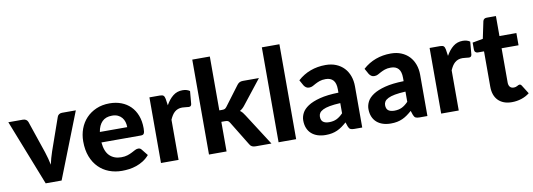

<svg xmlns="http://www.w3.org/2000/svg" viewBox="-58 -1111 4124 1485"><g transform="rotate(-10 2004.0 -369.0)"><path d="M531.5 -515.5 329 0H204L1.5 -515.5H116Q131 -515.5 141 -508.5Q151 -501.5 155 -490.5L241.5 -235.5Q250 -209.5 256.5 -184.8Q263 -160 268 -135Q273.5 -160 280.2 -184.8Q287 -209.5 296 -235.5L385.5 -490.5Q389 -501.5 399 -508.5Q409 -515.5 422.5 -515.5Z M683.5 -236.5Q690 -164 724.8 -130.5Q759.5 -97 815.5 -97Q844 -97 864.8 -103.8Q885.5 -110.5 901.2 -118.8Q917 -127 929.8 -133.8Q942.5 -140.5 955 -140.5Q971 -140.5 980 -128.5L1020 -78.5Q998 -53 971.5 -36.2Q945 -19.5 916.5 -9.8Q888 0 859 3.8Q830 7.5 803 7.5Q749 7.5 702.2 -10.2Q655.5 -28 620.8 -62.8Q586 -97.5 566 -149Q546 -200.5 546 -268.5Q546 -321 563.2 -367.5Q580.5 -414 613 -448.5Q645.5 -483 692 -503.2Q738.5 -523.5 797 -523.5Q846.5 -523.5 888.2 -507.8Q930 -492 960.2 -462Q990.5 -432 1007.2 -388.2Q1024 -344.5 1024 -288.5Q1024 -273 1022.5 -263Q1021 -253 1017.5 -247Q1014 -241 1008 -238.8Q1002 -236.5 992.5 -236.5ZM900.5 -318.5Q900.5 -340 894.8 -359.5Q889 -379 876.5 -394Q864 -409 845 -417.8Q826 -426.5 799.5 -426.5Q750 -426.5 722 -398.5Q694 -370.5 685.5 -318.5Z M1239 -430.5Q1263.5 -474.5 1295.5 -500Q1327.5 -525.5 1370.5 -525.5Q1405.5 -525.5 1427.5 -509L1418.5 -407Q1416 -397 1410.8 -393.2Q1405.5 -389.5 1396.5 -389.5Q1388.5 -389.5 1373.5 -391.8Q1358.5 -394 1345.5 -394Q1326.5 -394 1311.8 -388.5Q1297 -383 1285.5 -373Q1274 -363 1264.8 -348.5Q1255.5 -334 1247.5 -315.5V0H1109.5V-515.5H1191Q1212 -515.5 1220 -508Q1228 -500.5 1231.5 -482Z M1624.5 -745.5V-322.5H1647.5Q1660.5 -322.5 1668 -326.2Q1675.5 -330 1683 -340L1797 -492Q1805.5 -503.5 1816.2 -509.5Q1827 -515.5 1843.5 -515.5H1969.5L1821.5 -327.5Q1804 -304 1781 -290.5Q1792.5 -282.5 1801 -272Q1809.5 -261.5 1817.5 -248.5L1977 0H1853Q1837 0 1825.5 -5.2Q1814 -10.5 1806.5 -24L1690.5 -213.5Q1683.5 -225.5 1676 -229Q1668.5 -232.5 1653.5 -232.5H1624.5V0H1486.5V-745.5Z M2171 -745.5V0H2033V-745.5Z M2274.5 -444Q2320 -485 2375 -505.2Q2430 -525.5 2494 -525.5Q2540 -525.5 2576.2 -510.5Q2612.5 -495.5 2637.8 -468.8Q2663 -442 2676.5 -405Q2690 -368 2690 -324V0H2627Q2607.5 0 2597.2 -5.5Q2587 -11 2580.5 -28.5L2569.5 -61.5Q2550 -44.5 2531.8 -31.5Q2513.5 -18.5 2494 -9.8Q2474.5 -1 2452.2 3.5Q2430 8 2402.5 8Q2368.5 8 2340.5 -1Q2312.5 -10 2292.2 -27.8Q2272 -45.5 2261 -72Q2250 -98.5 2250 -133Q2250 -161.5 2264.5 -190Q2279 -218.5 2314.2 -241.8Q2349.5 -265 2408.2 -280.2Q2467 -295.5 2555.5 -297.5V-324Q2555.5 -372.5 2535 -395.2Q2514.5 -418 2476 -418Q2447.5 -418 2428.5 -411.2Q2409.5 -404.5 2395.2 -396.8Q2381 -389 2368.5 -382.2Q2356 -375.5 2339.5 -375.5Q2325 -375.5 2315.2 -382.8Q2305.5 -390 2299 -400ZM2555.5 -215.5Q2505 -213 2471.5 -206.8Q2438 -200.5 2418.2 -190.5Q2398.5 -180.5 2390.2 -167.8Q2382 -155 2382 -140Q2382 -110 2398.8 -97.5Q2415.5 -85 2445.5 -85Q2480 -85 2505.2 -97.2Q2530.5 -109.5 2555.5 -135.5Z M2786.5 -444Q2832 -485 2887 -505.2Q2942 -525.5 3006 -525.5Q3052 -525.5 3088.2 -510.5Q3124.5 -495.5 3149.8 -468.8Q3175 -442 3188.5 -405Q3202 -368 3202 -324V0H3139Q3119.5 0 3109.2 -5.5Q3099 -11 3092.5 -28.5L3081.5 -61.5Q3062 -44.5 3043.8 -31.5Q3025.5 -18.5 3006 -9.8Q2986.5 -1 2964.2 3.5Q2942 8 2914.5 8Q2880.5 8 2852.5 -1Q2824.5 -10 2804.2 -27.8Q2784 -45.5 2773 -72Q2762 -98.5 2762 -133Q2762 -161.5 2776.5 -190Q2791 -218.5 2826.2 -241.8Q2861.5 -265 2920.2 -280.2Q2979 -295.5 3067.5 -297.5V-324Q3067.5 -372.5 3047 -395.2Q3026.5 -418 2988 -418Q2959.5 -418 2940.5 -411.2Q2921.5 -404.5 2907.2 -396.8Q2893 -389 2880.5 -382.2Q2868 -375.5 2851.5 -375.5Q2837 -375.5 2827.2 -382.8Q2817.5 -390 2811 -400ZM3067.5 -215.5Q3017 -213 2983.5 -206.8Q2950 -200.5 2930.2 -190.5Q2910.5 -180.5 2902.2 -167.8Q2894 -155 2894 -140Q2894 -110 2910.8 -97.5Q2927.5 -85 2957.5 -85Q2992 -85 3017.2 -97.2Q3042.5 -109.5 3067.5 -135.5Z M3439.5 -430.5Q3464 -474.5 3496 -500Q3528 -525.5 3571 -525.5Q3606 -525.5 3628 -509L3619 -407Q3616.5 -397 3611.2 -393.2Q3606 -389.5 3597 -389.5Q3589 -389.5 3574 -391.8Q3559 -394 3546 -394Q3527 -394 3512.2 -388.5Q3497.5 -383 3486 -373Q3474.5 -363 3465.2 -348.5Q3456 -334 3448 -315.5V0H3310V-515.5H3391.5Q3412.5 -515.5 3420.5 -508Q3428.5 -500.5 3432 -482Z M3865 8Q3830 8 3803 -2.2Q3776 -12.5 3757.5 -31.5Q3739 -50.5 3729.5 -77.5Q3720 -104.5 3720 -138.5V-416.5H3671.5Q3660.5 -416.5 3652.8 -423.5Q3645 -430.5 3645 -444.5V-498.5L3727.5 -513.5L3755.5 -647Q3761 -669.5 3786 -669.5H3858V-512.5H3991V-416.5H3858V-147.5Q3858 -126 3868.2 -113.5Q3878.5 -101 3897.5 -101Q3907.5 -101 3914.5 -103.2Q3921.5 -105.5 3926.5 -108.2Q3931.5 -111 3935.8 -113.2Q3940 -115.5 3944.5 -115.5Q3950.5 -115.5 3954.5 -112.8Q3958.5 -110 3962.5 -103.5L4004 -37.5Q3975.5 -15 3939.5 -3.5Q3903.5 8 3865 8Z"/></g></svg>

Font: Lato
Style: Regular
Weight: 800
Designer: Lukasz Dziedzic with Adam Twardoch and Botio Nikoltchev
Foundry: tyPoland Lukasz Dziedzic
Version: Version 2.015; 2015-08-06; http://www.latofonts.com/; ttfaut